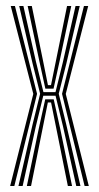

<svg xmlns="http://www.w3.org/2000/svg" viewBox="-20 -620 330 640"><path d="M41.5 0 89.2 -207.8 113.8 -307.5 88.5 -408.8 44 -600H58L99.8 -414.5L124.8 -312.8H165L189.5 -412.5L231.8 -600H245.8L200.8 -406.5L175.8 -307.5L200.2 -207.8L248.2 0H234.2L190 -198.8L165.2 -300.8H124.2L99.5 -199L55.5 0ZM69.5 0 109.2 -191.2 130.8 -289H159L180.5 -191.8L220.2 0H206.2L169.5 -182.8L150.2 -278.5H139.5L120.2 -182.5L83.5 0ZM13.8 0 91 -307 15.8 -600H29.8L103.5 -307.2L27.8 0ZM262 0 186.8 -307.2 259.8 -600H274L199.2 -307L276 0ZM131.2 -324.5 110.5 -419.2 72.2 -600H86L122 -424.5L139.8 -336.2H150L167.8 -423.8L203.5 -600H217.5L179 -417.8L158.5 -324.5Z"/></svg>

Font: Big Shoulders Inline Display Thin
Style: Regular
Weight: 400
Version: Version 2.002